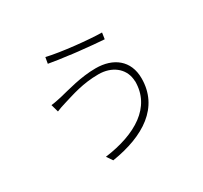

<svg xmlns="http://www.w3.org/2000/svg" viewBox="-161 -990 1323 1251"><g transform="rotate(-30 500.0 -365.0)"><path d="M710 -721C616 -722 416 -742 310 -767L302 -721C344 -713 397 -706 453 -699L463 -697L474 -696C488 -694 503 -693 517 -691L528 -690C592 -683 655 -677 703 -674L710 -721ZM784 -334C784 -469 689 -540 557 -540C443 -540 334 -506 266 -490C237 -484 212 -478 188 -476L204 -419C226 -428 247 -436 279 -445C343 -464 434 -497 553 -497C653 -497 726 -440 736 -356L738 -338V-336C738 -144 567 -39 327 -7L357 37C605 -2 784 -116 784 -334ZM737 -351C737 -348 737 -345 737 -341L738 -338Z"/></g></svg>

Font: Glow Sans SC Normal Light
Style: Regular
Weight: 300
Designer: Ryoko NISHIZUKA (kana, bopomofo & ideographs); Paul D. Hunt (Latin, Greek & Cyrillic); Sandoll Communications, Soo-young
Version: Version 0.93